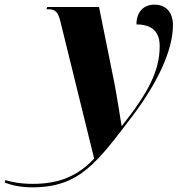

<svg xmlns="http://www.w3.org/2000/svg" viewBox="-186 -566 780 826"><path d="M-48 240C156 240 230 135 384 -67C486 -202 558 -345 558 -458C558 -510 531 -546 478 -546C434 -546 401 -517 401 -461C450 -461 501 -444 501 -368C501 -260 451 -167 339 -25H337C331 -63 316 -157 306 -209L240 -536H17L14 -526H24C53 -526 64 -513 74 -473L219 116C147 194 64 225 -45 225C-101 225 -139 216 -163 209L-166 219C-137 231 -96 240 -48 240Z"/></svg>

Font: Noto Serif Display ExtraBold
Style: Italic
Weight: 800
Italic angle: -12°
Designer: Monotype Design Team
Foundry: Monotype Imaging Inc.
Version: Version 2.009